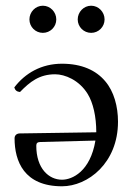

<svg xmlns="http://www.w3.org/2000/svg" viewBox="-20 -641 475 672"><path d="M83 -573C83 -547 104 -526 130 -526C156 -526 177 -547 177 -573C177 -599 156 -621 130 -621C104 -621 83 -599 83 -573ZM252 -573C252 -547 273 -526 299 -526C325 -526 346 -547 346 -573C346 -599 325 -621 299 -621C273 -621 252 -599 252 -573ZM314 -149C296 -41 233 -12 197 -12C151 -12 107 -51 107 -131C107 -140 111 -143.7 121 -144ZM50 -319C85 -355 118 -381 173 -381C207 -381 257 -361 287 -312C306 -281 317 -233 317 -178L49 -174C38 -173.8 31 -167 31 -157C31 -77 64 11 197 11C287.1 11 393 -70 393 -215C393 -268 379 -321 348 -357C316 -395 266 -418 197 -418C125 -418 68 -385 30 -335C33 -325 39 -320 50 -319Z"/></svg>

Font: Libertinus Serif Display
Style: Regular
Weight: 400
Designer: Philipp H. Poll
Foundry: Khaled Hosny
Version: Version 6.1